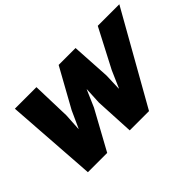

<svg xmlns="http://www.w3.org/2000/svg" viewBox="-95 -941 1253 1253"><g transform="rotate(-45 531.0 -315.0)"><path d="M1062 -630 706 0H528L514 -270L520 -388H519L468 -270L320 0H142L98 -630H297L305 -361L298 -244H300L353 -361L502 -630H658L674 -361L670 -244H672L723 -361L863 -630Z"/></g></svg>

Font: TypoPRO Sinkin Sans
Style: 800 Black Italic
Weight: 900
Italic angle: -112°
Designer: Keith Bates
Foundry: K-Type
Version: Sinkin Sans (version 1.0)  by Keith Bates   •   © 2014   www